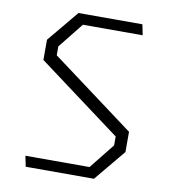

<svg xmlns="http://www.w3.org/2000/svg" viewBox="-82 -801 784 873"><g transform="rotate(10 310.0 -365.0)"><path d="M95 0H410L530 -144.5V-238L146 -523.5V-564.5L239 -681H515L505 -730H210L90 -585.5V-492L474 -206.5V-165.5L381 -49H85Z"/></g></svg>

Font: Monaspace Krypton ExtraLight
Style: Regular
Weight: 200
Designer: Riley Cran & the Lettermatic Team
Foundry: Lettermatic
Version: Version 1.101 (Monaspace Krypton)